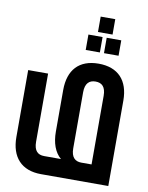

<svg xmlns="http://www.w3.org/2000/svg" viewBox="-88 -856 708 921"><g transform="rotate(10 266.0 -396.0)"><path d="M327 -793V-718H398V-793ZM284 -698V-623H353V-698ZM373 -698V-623H444V-698ZM176 -87C145 -87 126 -104 126 -148V-480H29V-154C29 -56 81 1 176 1H504V-415C504 -513 452 -569 357 -569C262 -569 211 -513 211 -415V-213C211 -157 227 -113 258 -87ZM407 -87H357C327 -87 307 -104 307 -148V-421C307 -465 327 -482 357 -482C388 -482 407 -465 407 -421Z"/></g></svg>

Font: Modon Arabic
Style: Bold
Weight: 700
Designer: Ahmedzaza
Foundry: Ahmedzaza
Version: Version 2.010